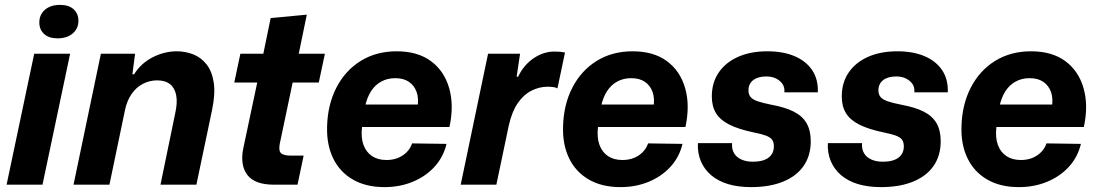

<svg xmlns="http://www.w3.org/2000/svg" viewBox="-20 -756 4497 786"><path d="M7 0 120 -536H267L154 0ZM216 -599Q180 -599 160.5 -617Q141 -635 141 -664Q141 -696 164 -716Q187 -736 226 -736Q262 -736 281.5 -718Q301 -700 301 -671Q301 -639 277.5 -619Q254 -599 216 -599Z M281 0 393 -536H533L522 -452H529Q557 -497 605 -521.5Q653 -546 704 -546Q739 -546 771 -533.5Q803 -521 825.5 -492.5Q848 -464 855 -418Q862 -372 848 -305L784 0H637L697 -291Q707 -335 701.5 -365Q696 -395 676.5 -411Q657 -427 623 -427Q592 -427 564.5 -412.5Q537 -398 518.5 -371Q500 -344 492 -307L428 0Z M1101 0Q1023 0 992.5 -40Q962 -80 976 -149L1033 -418H939L964 -536H1058L1088 -682L1236 -696L1203 -536H1310L1285 -418H1178L1125 -166Q1120 -137 1131.5 -128Q1143 -119 1170 -119H1223L1198 0Z M1554 10Q1478 10 1424.5 -21Q1371 -52 1344 -107.5Q1317 -163 1319 -237Q1321 -327 1357 -397Q1393 -467 1456.5 -506.5Q1520 -546 1604 -546Q1690 -546 1744.5 -505.5Q1799 -465 1819 -394.5Q1839 -324 1820 -236H1462Q1457 -193 1468 -163Q1479 -133 1503 -117Q1527 -101 1562 -101Q1601 -101 1629 -120Q1657 -139 1667 -169L1808 -167Q1795 -113 1759 -73.5Q1723 -34 1670 -12Q1617 10 1554 10ZM1474 -318 1466 -328H1698L1689 -316Q1695 -353 1685.5 -379.5Q1676 -406 1654 -421Q1632 -436 1598 -436Q1566 -436 1540.5 -422Q1515 -408 1498.5 -382Q1482 -356 1474 -318Z M1866 0 1978 -536H2109L2095 -442H2101Q2124 -490 2164.5 -517.5Q2205 -545 2250 -545Q2263 -545 2273.5 -544Q2284 -543 2293 -541L2262 -394Q2256 -398 2245 -399.5Q2234 -401 2222 -401Q2188 -401 2156 -385Q2124 -369 2100 -334.5Q2076 -300 2063 -243L2012 0Z M2520 10Q2444 10 2390.5 -21Q2337 -52 2310 -107.5Q2283 -163 2285 -237Q2287 -327 2323 -397Q2359 -467 2422.5 -506.5Q2486 -546 2570 -546Q2656 -546 2710.5 -505.5Q2765 -465 2785 -394.5Q2805 -324 2786 -236H2428Q2423 -193 2434 -163Q2445 -133 2469 -117Q2493 -101 2528 -101Q2567 -101 2595 -120Q2623 -139 2633 -169L2774 -167Q2761 -113 2725 -73.5Q2689 -34 2636 -12Q2583 10 2520 10ZM2440 -318 2432 -328H2664L2655 -316Q2661 -353 2651.5 -379.5Q2642 -406 2620 -421Q2598 -436 2564 -436Q2532 -436 2506.5 -422Q2481 -408 2464.5 -382Q2448 -356 2440 -318Z M3055 10Q3001 10 2960 -2.5Q2919 -15 2891 -39Q2863 -63 2849 -96.5Q2835 -130 2837 -170H2977Q2975 -146 2985 -129Q2995 -112 3015 -103Q3035 -94 3062 -94Q3104 -94 3126 -110.5Q3148 -127 3148 -157Q3148 -175 3140 -185Q3132 -195 3113.5 -201.5Q3095 -208 3065 -214Q3003 -227 2965.5 -246Q2928 -265 2911 -293Q2894 -321 2894 -361Q2894 -418 2922.5 -459.5Q2951 -501 3002 -523.5Q3053 -546 3122 -546Q3186 -546 3233 -526Q3280 -506 3305 -468.5Q3330 -431 3328 -378H3191Q3193 -398 3183.5 -412Q3174 -426 3157 -434.5Q3140 -443 3117 -443Q3083 -443 3063.5 -428Q3044 -413 3044 -386Q3044 -369 3053 -358.5Q3062 -348 3083 -341Q3104 -334 3139 -327Q3194 -317 3229.5 -299Q3265 -281 3282 -251.5Q3299 -222 3299 -178Q3299 -119 3270 -77Q3241 -35 3186 -12.5Q3131 10 3055 10Z M3587 10Q3533 10 3492 -2.5Q3451 -15 3423 -39Q3395 -63 3381 -96.5Q3367 -130 3369 -170H3509Q3507 -146 3517 -129Q3527 -112 3547 -103Q3567 -94 3594 -94Q3636 -94 3658 -110.5Q3680 -127 3680 -157Q3680 -175 3672 -185Q3664 -195 3645.5 -201.5Q3627 -208 3597 -214Q3535 -227 3497.5 -246Q3460 -265 3443 -293Q3426 -321 3426 -361Q3426 -418 3454.5 -459.5Q3483 -501 3534 -523.5Q3585 -546 3654 -546Q3718 -546 3765 -526Q3812 -506 3837 -468.5Q3862 -431 3860 -378H3723Q3725 -398 3715.5 -412Q3706 -426 3689 -434.5Q3672 -443 3649 -443Q3615 -443 3595.5 -428Q3576 -413 3576 -386Q3576 -369 3585 -358.5Q3594 -348 3615 -341Q3636 -334 3671 -327Q3726 -317 3761.5 -299Q3797 -281 3814 -251.5Q3831 -222 3831 -178Q3831 -119 3802 -77Q3773 -35 3718 -12.5Q3663 10 3587 10Z M4151 10Q4075 10 4021.5 -21Q3968 -52 3941 -107.5Q3914 -163 3916 -237Q3918 -327 3954 -397Q3990 -467 4053.5 -506.5Q4117 -546 4201 -546Q4287 -546 4341.5 -505.5Q4396 -465 4416 -394.5Q4436 -324 4417 -236H4059Q4054 -193 4065 -163Q4076 -133 4100 -117Q4124 -101 4159 -101Q4198 -101 4226 -120Q4254 -139 4264 -169L4405 -167Q4392 -113 4356 -73.5Q4320 -34 4267 -12Q4214 10 4151 10ZM4071 -318 4063 -328H4295L4286 -316Q4292 -353 4282.5 -379.5Q4273 -406 4251 -421Q4229 -436 4195 -436Q4163 -436 4137.5 -422Q4112 -408 4095.5 -382Q4079 -356 4071 -318Z"/></svg>

Font: Mona Sans ExtraLight
Style: Bold Italic
Weight: 700
Italic angle: -11.6951°
Version: Version 2.000